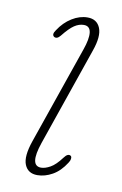

<svg xmlns="http://www.w3.org/2000/svg" viewBox="-60 -470 326 515"><g transform="rotate(10 103.0 -212.0)"><path d="M84 -14Q95 -14 109 -21.8Q123 -29.5 139 -51Q148.5 -64 156.5 -59.5Q160 -57.5 159.2 -51.5Q158.5 -45.5 154.5 -40Q139 -15.5 118.5 -4Q98 7.5 77.5 7.5Q52 7.5 43 -14.2Q34 -36 49 -79.5L141 -345.5Q152 -376.5 149.8 -393.8Q147.5 -411 131 -411Q118 -411 105.2 -402.5Q92.5 -394 75 -372Q66 -361 58 -365.5Q50 -371 59.5 -384Q74 -406.5 95 -419.5Q116 -432.5 137.5 -432.5Q163 -432.5 172 -410.5Q181 -388.5 166.5 -347.5L74 -79.5Q51.5 -14 84 -14Z"/></g></svg>

Font: Fraunces144ptSuperSoftThinItalic
Style: Italic
Weight: 100
Italic angle: -16°
Version: Version 1.000;[0bf87f6ff]